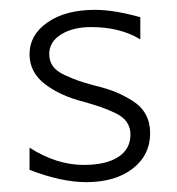

<svg xmlns="http://www.w3.org/2000/svg" viewBox="-20 -365 360 390"><path d="M40 -20V-65Q95 -30 150 -30Q195 -30 220 -46Q245 -62 245 -92Q245 -106 237.5 -117Q230 -128 214 -135.5Q198 -143 185 -147.5Q172 -152 151 -158Q103 -170 71.5 -194Q40 -218 40 -255Q40 -294 76.5 -319.5Q113 -345 173 -345Q212 -345 265 -330V-285Q224 -310 165 -310Q128 -310 104 -295Q80 -280 80 -255Q80 -241 87.5 -230.5Q95 -220 111.5 -212.5Q128 -205 139.5 -201Q151 -197 173 -191Q198 -185 215 -178Q232 -171 249.5 -160Q267 -149 276 -132.5Q285 -116 285 -95Q285 -50 249.5 -22.5Q214 5 155 5Q105 5 40 -20Z"/></svg>

Font: Glametrix
Style: Light
Weight: 300
Designer: gluk
Foundry: gluk
Version: Version 0.40